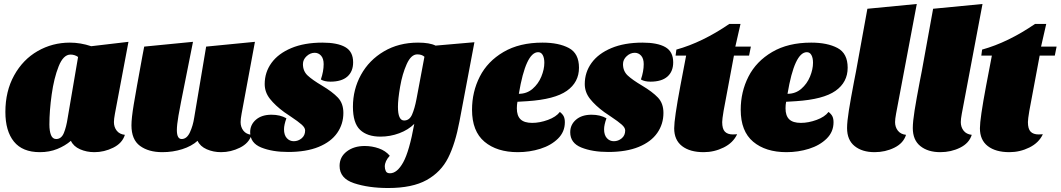

<svg xmlns="http://www.w3.org/2000/svg" viewBox="-20 -744 5325 964"><path d="M552 -131Q552 -106 566 -88Q580 -70 607 -67Q594 -25 548.5 -2.5Q503 20 454 20Q415 20 382 5.5Q349 -9 336 -37Q307 -12 267.5 4Q228 20 180 20Q93 20 50 -33Q7 -86 7 -182Q7 -286 51 -365.5Q95 -445 169 -487.5Q243 -530 331 -530Q384 -530 438 -512L625 -534L557 -173Q552 -146 552 -131ZM334 -470Q298 -470 274.5 -411Q251 -352 239.5 -269.5Q228 -187 228 -119Q228 -86 236 -66Q244 -46 262 -46Q288 -46 300.5 -76Q313 -106 320 -153L372 -458Q355 -470 334 -470Z M1188 -131Q1188 -106 1202 -88Q1216 -70 1243 -67Q1230 -25 1184.5 -2.5Q1139 20 1090 20Q1051 20 1018 5.5Q985 -9 972 -37Q942 -10 895 5Q848 20 795 20Q726 20 683 -11.5Q640 -43 640 -115Q640 -150 651.5 -219.5Q663 -289 695 -463L704 -510L949 -534L913 -353Q884 -210 876 -163Q868 -116 868 -91Q868 -46 892 -46Q918 -46 933.5 -79.5Q949 -113 955 -153L1015 -510L1260 -534L1193 -173Q1188 -146 1188 -131Z M1441 -158 1407 -181Q1362 -214 1335.5 -247.5Q1309 -281 1309 -322Q1309 -381 1343 -428Q1377 -475 1442.5 -502.5Q1508 -530 1599 -530Q1674 -530 1713.5 -507.5Q1753 -485 1753 -431Q1753 -385 1724 -359.5Q1695 -334 1639 -334Q1609 -334 1591 -345Q1605 -386 1605 -422Q1605 -450 1592 -464.5Q1579 -479 1560 -479Q1538 -479 1519.5 -462Q1501 -445 1501 -422Q1501 -387 1524.5 -365Q1548 -343 1597 -314Q1649 -283 1676.5 -254Q1704 -225 1704 -177Q1704 -121 1673 -76.5Q1642 -32 1580 -6.5Q1518 19 1427 19Q1347 19 1291.5 -3.5Q1236 -26 1236 -80Q1236 -118 1265 -143Q1294 -168 1343 -168Q1387 -168 1418 -150Q1406 -117 1406 -95Q1406 -66 1420 -50.5Q1434 -35 1455 -35Q1477 -35 1494.5 -49.5Q1512 -64 1512 -89Q1512 -103 1494.5 -118.5Q1477 -134 1441 -158Z M1929 200Q1831 200 1758 176Q1685 152 1685 89Q1685 44 1721 16.5Q1757 -11 1811 -11Q1848 -11 1882 1Q1916 13 1937 38Q1912 65 1912 92Q1912 104 1917 115Q1922 126 1938 126Q1974 126 2004.5 71Q2035 16 2060 -122Q2030 -92 1984.5 -75Q1939 -58 1890 -58Q1824 -58 1788 -92Q1752 -126 1752 -208Q1752 -295 1792.5 -368.5Q1833 -442 1907.5 -486Q1982 -530 2079 -530Q2137 -530 2167 -515L2362 -532L2287 -135Q2266 -23 2230 48.5Q2194 120 2122 160Q2050 200 1929 200ZM2075 -471Q2044 -471 2022 -422Q2000 -373 1989 -309Q1978 -245 1978 -208Q1978 -139 2009 -139Q2036 -139 2049 -169Q2062 -199 2071 -246L2111 -459Q2098 -471 2075 -471Z M2887 -404Q2887 -331 2826 -288Q2765 -245 2628 -236Q2620 -235 2578 -233Q2575 -218 2575 -200Q2575 -163 2593.5 -145Q2612 -127 2652 -127Q2690 -127 2731 -142Q2772 -157 2791 -182Q2805 -171 2810.5 -159.5Q2816 -148 2816 -130Q2816 -82 2781.5 -48Q2747 -14 2693 3Q2639 20 2580 20Q2475 20 2412.5 -32.5Q2350 -85 2350 -193Q2350 -283 2389 -359.5Q2428 -436 2508 -483Q2588 -530 2704 -530Q2785 -530 2836 -503Q2887 -476 2887 -404ZM2585 -273Q2625 -273 2654 -298Q2683 -323 2698 -359.5Q2713 -396 2713 -429Q2713 -453 2705 -467.5Q2697 -482 2682 -482Q2620 -482 2585 -273Z M3048 -158 3014 -181Q2969 -214 2942.5 -247.5Q2916 -281 2916 -322Q2916 -381 2950 -428Q2984 -475 3049.5 -502.5Q3115 -530 3206 -530Q3281 -530 3320.5 -507.5Q3360 -485 3360 -431Q3360 -385 3331 -359.5Q3302 -334 3246 -334Q3216 -334 3198 -345Q3212 -386 3212 -422Q3212 -450 3199 -464.5Q3186 -479 3167 -479Q3145 -479 3126.5 -462Q3108 -445 3108 -422Q3108 -387 3131.5 -365Q3155 -343 3204 -314Q3256 -283 3283.5 -254Q3311 -225 3311 -177Q3311 -121 3280 -76.5Q3249 -32 3187 -6.5Q3125 19 3034 19Q2954 19 2898.5 -3.5Q2843 -26 2843 -80Q2843 -118 2872 -143Q2901 -168 2950 -168Q2994 -168 3025 -150Q3013 -117 3013 -95Q3013 -66 3027 -50.5Q3041 -35 3062 -35Q3084 -35 3101.5 -49.5Q3119 -64 3119 -89Q3119 -103 3101.5 -118.5Q3084 -134 3048 -158Z M3741 -465H3665L3613 -187Q3606 -145 3606 -131Q3606 -97 3619.5 -83Q3633 -69 3660 -69Q3674 -69 3681 -70Q3661 -27 3613.5 -3.5Q3566 20 3513 20Q3444 20 3404.5 -10.5Q3365 -41 3365 -100Q3365 -148 3396 -313L3425 -465H3372L3376 -495Q3506 -531 3642 -624H3698L3672 -510H3750Z M4236 -404Q4236 -331 4175 -288Q4114 -245 3977 -236Q3969 -235 3927 -233Q3924 -218 3924 -200Q3924 -163 3942.5 -145Q3961 -127 4001 -127Q4039 -127 4080 -142Q4121 -157 4140 -182Q4154 -171 4159.5 -159.5Q4165 -148 4165 -130Q4165 -82 4130.5 -48Q4096 -14 4042 3Q3988 20 3929 20Q3824 20 3761.5 -32.5Q3699 -85 3699 -193Q3699 -283 3738 -359.5Q3777 -436 3857 -483Q3937 -530 4053 -530Q4134 -530 4185 -503Q4236 -476 4236 -404ZM3934 -273Q3974 -273 4003 -298Q4032 -323 4047 -359.5Q4062 -396 4062 -429Q4062 -453 4054 -467.5Q4046 -482 4031 -482Q3969 -482 3934 -273Z M4474 -131Q4474 -106 4488 -88Q4502 -70 4529 -67Q4516 -25 4470.5 -2.5Q4425 20 4371 20Q4309 20 4271 -10.5Q4233 -41 4233 -101Q4233 -133 4242 -189.5Q4251 -246 4268 -335Q4277 -382 4278 -386L4335 -700L4583 -724L4479 -173Q4474 -146 4474 -131Z M4804 -131Q4804 -106 4818 -88Q4832 -70 4859 -67Q4846 -25 4800.5 -2.5Q4755 20 4701 20Q4639 20 4601 -10.5Q4563 -41 4563 -101Q4563 -133 4572 -189.5Q4581 -246 4598 -335Q4607 -382 4608 -386L4665 -700L4913 -724L4809 -173Q4804 -146 4804 -131Z M5276 -465H5200L5148 -187Q5141 -145 5141 -131Q5141 -97 5154.5 -83Q5168 -69 5195 -69Q5209 -69 5216 -70Q5196 -27 5148.5 -3.5Q5101 20 5048 20Q4979 20 4939.5 -10.5Q4900 -41 4900 -100Q4900 -148 4931 -313L4960 -465H4907L4911 -495Q5041 -531 5177 -624H5233L5207 -510H5285Z"/></svg>

Font: Sansita Black Italic
Style: Regular
Weight: 900
Italic angle: -11°
Designer: Pablo Cosgaya
Foundry: Omnibus-Type
Version: Version 1.006